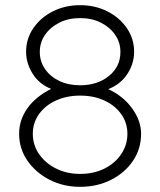

<svg xmlns="http://www.w3.org/2000/svg" viewBox="-20 -720 620 743"><path d="M290 3Q225 3 171.5 -24.5Q118 -52 86 -98.5Q54 -145 54 -202Q54 -256 86 -301Q118 -346 178 -376Q132 -394 106.5 -434.5Q81 -475 81 -520Q81 -570 109 -611Q137 -652 184.5 -676Q232 -700 290 -700Q348 -700 395.5 -676Q443 -652 471 -611Q499 -570 499 -520Q499 -474 473 -434Q447 -394 399 -375Q456 -349 491 -301Q526 -253 526 -202Q526 -144 494.5 -97.5Q463 -51 409.5 -24Q356 3 290 3ZM290 -390Q357 -390 401.5 -426Q446 -462 446 -519Q446 -556 425.5 -585.5Q405 -615 370 -632.5Q335 -650 290 -650Q245 -650 210 -632.5Q175 -615 154.5 -585.5Q134 -556 134 -519Q134 -482 154.5 -452.5Q175 -423 210 -406.5Q245 -390 290 -390ZM290 -47Q343 -47 384 -67.5Q425 -88 449 -123.5Q473 -159 473 -202Q473 -245 449 -278.5Q425 -312 384 -331Q343 -350 290 -350Q238 -350 196.5 -331Q155 -312 131 -278.5Q107 -245 107 -202Q107 -159 131 -124Q155 -89 196.5 -68Q238 -47 290 -47Z"/></svg>

Font: Lexend Deca ExtraLight
Style: Regular
Weight: 200
Designer: Bonnie Shaver-Troup, Thomas Jockin
Foundry: Lexend
Version: Version 1.008; ttfautohint (v1.8.4.7-5d5b)